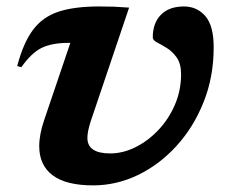

<svg xmlns="http://www.w3.org/2000/svg" viewBox="-20 -548 700 580"><path d="M625.5 -405Q625.5 -316 595.2 -240Q565 -164 513.2 -107.2Q461.5 -50.5 396.5 -19.2Q331.5 12 261.5 12Q179.5 12 139 -18.5Q98.5 -49 98.5 -106.5Q98.5 -141.5 113.5 -185.5L192.5 -418.5H187Q138 -418.5 106.8 -403.8Q75.5 -389 44.5 -345L32 -348.5Q50.5 -419 79.8 -458Q109 -497 157 -512.8Q205 -528.5 279.5 -528.5Q304.5 -528.5 323.8 -527.8Q343 -527 370 -525L253.5 -180Q244 -150 244 -131.5Q244 -84.5 313 -84.5Q351 -84.5 389 -103.2Q427 -122 458.2 -155Q489.5 -188 508.2 -231.2Q527 -274.5 527 -323.5Q527 -355.5 514 -374Q501 -392.5 484.2 -402.8Q467.5 -413 454.5 -419.8Q441.5 -426.5 441.5 -435Q441.5 -478.5 466.2 -503.5Q491 -528.5 535.5 -528.5Q575 -528.5 600.2 -499.5Q625.5 -470.5 625.5 -405Z"/></svg>

Font: Newsreader 6pt SemiBold
Style: Italic
Weight: 600
Italic angle: -17°
Designer: Hugues Gentile
Foundry: Production Type
Version: Version 1.003; ttfautohint (v1.8.3)